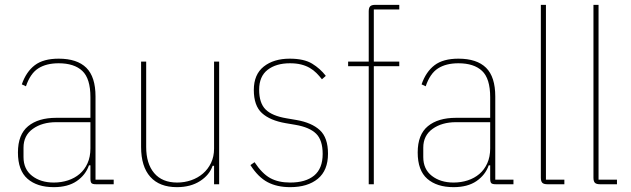

<svg xmlns="http://www.w3.org/2000/svg" viewBox="-20 -760 2601 792"><path d="M376 0Q362 0 357.5 -4.5Q353 -9 353 -23V-78H347Q333 -38 296.5 -13Q260 12 202 12Q133 12 93.5 -22.5Q54 -57 54 -131Q54 -205 96 -239.5Q138 -274 212 -274H353V-359Q353 -436 319.5 -467.5Q286 -499 222 -499Q171 -499 138 -478Q105 -457 87 -404L70 -412Q88 -464 123.5 -491Q159 -518 222 -518Q298 -518 336 -480.5Q374 -443 374 -362V-19H449V0ZM202 -7Q233 -7 260.5 -16Q288 -25 308.5 -42.5Q329 -60 341 -86.5Q353 -113 353 -148V-256H212Q154 -256 115.5 -228.5Q77 -201 77 -151V-112Q77 -62 112.5 -34.5Q148 -7 202 -7Z M863 -76H857Q844 -38 805 -13Q766 12 710 12Q638 12 600 -30.5Q562 -73 562 -154V-506H583V-154Q583 -85 616 -46Q649 -7 711 -7Q741 -7 768.5 -16.5Q796 -26 817 -44Q838 -62 850.5 -88Q863 -114 863 -147V-506H884V0H863Z M1177 12Q1123 12 1084 -8.5Q1045 -29 1013 -79L1030 -91Q1061 -44 1094.5 -25.5Q1128 -7 1177 -7Q1241 -7 1276 -36Q1311 -65 1311 -125Q1311 -182 1284 -208.5Q1257 -235 1199 -245L1158 -252Q1094 -263 1060.5 -293.5Q1027 -324 1027 -389Q1027 -453 1068 -485.5Q1109 -518 1175 -518Q1234 -518 1267.5 -497.5Q1301 -477 1324 -447L1308 -433Q1297 -447 1285 -459Q1273 -471 1257.5 -480Q1242 -489 1222 -494Q1202 -499 1176 -499Q1119 -499 1084 -472Q1049 -445 1049 -390Q1049 -335 1075.5 -308.5Q1102 -282 1162 -272L1203 -265Q1266 -254 1299.5 -223Q1333 -192 1333 -126Q1333 -57 1291 -22.5Q1249 12 1177 12Z M1501 -487H1416V-506H1501V-713Q1501 -728 1507 -734Q1513 -740 1528 -740H1627V-721H1522V-506H1627V-487H1522V0H1501Z M2025 0Q2011 0 2006.5 -4.5Q2002 -9 2002 -23V-78H1996Q1982 -38 1945.5 -13Q1909 12 1851 12Q1782 12 1742.5 -22.5Q1703 -57 1703 -131Q1703 -205 1745 -239.5Q1787 -274 1861 -274H2002V-359Q2002 -436 1968.5 -467.5Q1935 -499 1871 -499Q1820 -499 1787 -478Q1754 -457 1736 -404L1719 -412Q1737 -464 1772.5 -491Q1808 -518 1871 -518Q1947 -518 1985 -480.5Q2023 -443 2023 -362V-19H2098V0ZM1851 -7Q1882 -7 1909.5 -16Q1937 -25 1957.5 -42.5Q1978 -60 1990 -86.5Q2002 -113 2002 -148V-256H1861Q1803 -256 1764.5 -228.5Q1726 -201 1726 -151V-112Q1726 -62 1761.5 -34.5Q1797 -7 1851 -7Z M2238 0Q2223 0 2217 -6Q2211 -12 2211 -27V-740H2232V-19H2308V0Z M2455 0Q2440 0 2434 -6Q2428 -12 2428 -27V-740H2449V-19H2525V0Z"/></svg>

Font: IBM Plex Sans Condensed Thin
Style: Regular
Weight: 100
Width: 3
Designer: Mike Abbink, Paul van der Laan, Pieter van Rosmalen
Foundry: Bold Monday
Version: Version 1.3